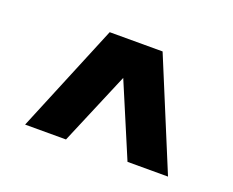

<svg xmlns="http://www.w3.org/2000/svg" viewBox="-61 -769 584 481"><g transform="rotate(20 230.5 -528.0)"><path d="M40 -383 160 -673H301L421 -383H313L231 -577L149 -383Z"/></g></svg>

Font: Txt Sans
Style: Bold
Weight: 700
Designer: Open Source
Foundry: XRLN
Version: Version 1.0